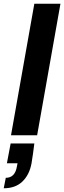

<svg xmlns="http://www.w3.org/2000/svg" viewBox="-53 -725 344 1029"><path d="M6 0 131 -705H271L146 0ZM-33 284 -22 228Q3 228 18 212.5Q33 197 38 165L41 150H-16L4 44H131Q128 71 124 97.5Q120 124 116 150Q105 211 67.5 247.5Q30 284 -33 284Z"/></svg>

Font: DM Sans 36pt ExtraBold
Style: Italic
Weight: 800
Italic angle: -10°
Designer: Colophon Foundry, Jonny Pinhorn
Foundry: Colophon Foundry
Version: Version 4.004;gftools[0.9.30]